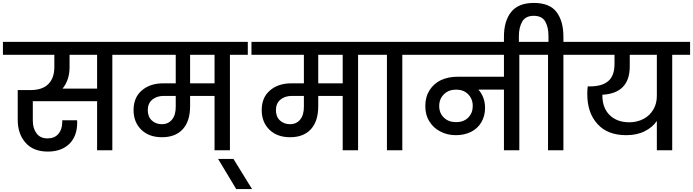

<svg xmlns="http://www.w3.org/2000/svg" viewBox="-44 -1026 4732 1311"><path d="M846 -740C846 -740 -24 -740 -24 -740C-24 -740 -24 -652 -24 -652C-24 -652 327 -652 327 -652C327 -652 327 -568 327 -568C327 -568 327 -568 327 -568C327 -519 314 -481 287 -453C260 -425 219 -411 164 -411C164 -411 77 -411 77 -411C77 -411 77 -208 77 -208C77 -208 77 -208 77 -208C77 -143 95 -91 131 -51C166 -11 217 9 283 9C283 9 283 9 283 9C345 9 394 -9 430 -44C465 -79 483 -127 483 -188C483 -188 483 -188 483 -188C483 -195 483 -200 482 -205C482 -205 381 -205 381 -205C381 -205 381 -193 381 -193C381 -193 381 -193 381 -193C381 -159 372 -132 355 -112C337 -91 312 -81 281 -81C281 -81 281 -81 281 -81C248 -81 223 -92 206 -115C189 -137 180 -166 180 -203C180 -203 180 -335 180 -335C180 -335 619 -335 619 -335C619 -335 619 0 619 0C619 0 723 0 723 0C723 0 723 -652 723 -652C723 -652 846 -652 846 -652C846 -652 846 -740 846 -740ZM619 -421C619 -421 383 -421 383 -421C383 -421 383 -421 383 -421C415 -460 431 -509 431 -568C431 -568 431 -652 431 -652C431 -652 619 -652 619 -652C619 -652 619 -421 619 -421Z M1648 -740C1648 -740 798 -740 798 -740C798 -740 798 -652 798 -652C798 -652 1156 -652 1156 -652C1156 -652 1156 -457 1156 -457C1156 -457 1070 -457 1070 -457C1070 -457 1070 -457 1070 -457C1011 -457 962 -441 925 -409C887 -377 868 -332 868 -274C868 -274 868 -274 868 -274C868 -219 886 -174 921 -140C956 -106 1003 -89 1062 -89C1062 -89 1062 -89 1062 -89C1124 -89 1172 -108 1205 -145C1238 -182 1254 -234 1254 -302C1254 -302 1254 -371 1254 -371C1254 -371 1421 -371 1421 -371C1421 -371 1421 0 1421 0C1421 0 1526 0 1526 0C1526 0 1526 -652 1526 -652C1526 -652 1648 -652 1648 -652C1648 -652 1648 -740 1648 -740ZM1421 -457C1421 -457 1254 -457 1254 -457C1254 -457 1254 -652 1254 -652C1254 -652 1421 -652 1421 -652C1421 -652 1421 -457 1421 -457ZM1156 -297C1156 -297 1156 -297 1156 -297C1156 -260 1148 -231 1131 -210C1114 -189 1091 -178 1061 -178C1061 -178 1061 -178 1061 -178C1033 -178 1010 -187 992 -204C974 -221 965 -245 965 -274C965 -274 965 -274 965 -274C965 -304 975 -328 995 -345C1015 -362 1041 -371 1073 -371C1073 -371 1156 -371 1156 -371C1156 -371 1156 -297 1156 -297Z M1677 265C1677 265 1550 59 1550 59C1550 59 1445 59 1445 59C1445 59 1569 265 1569 265C1569 265 1677 265 1677 265Z M2523 -740C2523 -740 1673 -740 1673 -740C1673 -740 1673 -652 1673 -652C1673 -652 2031 -652 2031 -652C2031 -652 2031 -457 2031 -457C2031 -457 1945 -457 1945 -457C1945 -457 1945 -457 1945 -457C1886 -457 1837 -441 1800 -409C1762 -377 1743 -332 1743 -274C1743 -274 1743 -274 1743 -274C1743 -219 1761 -174 1796 -140C1831 -106 1878 -89 1937 -89C1937 -89 1937 -89 1937 -89C1999 -89 2047 -108 2080 -145C2113 -182 2129 -234 2129 -302C2129 -302 2129 -371 2129 -371C2129 -371 2296 -371 2296 -371C2296 -371 2296 0 2296 0C2296 0 2401 0 2401 0C2401 0 2401 -652 2401 -652C2401 -652 2523 -652 2523 -652C2523 -652 2523 -740 2523 -740ZM2296 -457C2296 -457 2129 -457 2129 -457C2129 -457 2129 -652 2129 -652C2129 -652 2296 -652 2296 -652C2296 -652 2296 -457 2296 -457ZM2031 -297C2031 -297 2031 -297 2031 -297C2031 -260 2023 -231 2006 -210C1989 -189 1966 -178 1936 -178C1936 -178 1936 -178 1936 -178C1908 -178 1885 -187 1867 -204C1849 -221 1840 -245 1840 -274C1840 -274 1840 -274 1840 -274C1840 -304 1850 -328 1870 -345C1890 -362 1916 -371 1948 -371C1948 -371 2031 -371 2031 -371C2031 -371 2031 -297 2031 -297Z M2703 0C2703 0 2703 -652 2703 -652C2703 -652 2825 -652 2825 -652C2825 -652 2825 -740 2825 -740C2825 -740 2476 -740 2476 -740C2476 -740 2476 -652 2476 -652C2476 -652 2598 -652 2598 -652C2598 -652 2598 0 2598 0C2598 0 2703 0 2703 0Z M3624 -740C3624 -740 2777 -740 2777 -740C2777 -740 2777 -652 2777 -652C2777 -652 3397 -652 3397 -652C3397 -652 3397 -502 3397 -502C3397 -502 3078 -502 3078 -502C3078 -502 3078 -502 3078 -502C3037 -502 3000 -494 2967 -479C2934 -463 2908 -440 2889 -410C2870 -380 2860 -344 2860 -302C2860 -302 2860 -302 2860 -302C2860 -262 2869 -227 2888 -197C2906 -167 2931 -144 2963 -128C2995 -111 3030 -103 3069 -103C3069 -103 3069 -103 3069 -103C3106 -103 3140 -110 3171 -125C3201 -140 3225 -161 3242 -190C3259 -218 3268 -251 3268 -289C3268 -289 3268 -289 3268 -289C3268 -338 3253 -379 3223 -414C3223 -414 3397 -414 3397 -414C3397 -414 3397 0 3397 0C3397 0 3502 0 3502 0C3502 0 3502 -652 3502 -652C3502 -652 3624 -652 3624 -652C3624 -652 3624 -740 3624 -740ZM3071 -192C3071 -192 3071 -192 3071 -192C3036 -192 3008 -202 2987 -223C2966 -243 2955 -269 2955 -302C2955 -302 2955 -302 2955 -302C2955 -335 2966 -362 2988 -383C3009 -404 3037 -414 3071 -414C3071 -414 3071 -414 3071 -414C3104 -414 3131 -404 3152 -383C3173 -362 3184 -335 3184 -303C3184 -303 3184 -303 3184 -303C3184 -270 3174 -244 3153 -223C3132 -202 3104 -192 3071 -192Z M3803 -740C3803 -740 3803 -776 3803 -776C3803 -776 3803 -776 3803 -776C3803 -847 3787 -903 3756 -944C3725 -985 3673 -1006 3601 -1006C3601 -1006 3601 -1006 3601 -1006C3530 -1006 3479 -985 3446 -944C3413 -902 3397 -846 3397 -776C3397 -776 3397 -716 3397 -716C3397 -716 3499 -716 3499 -716C3499 -716 3499 -781 3499 -781C3499 -781 3499 -781 3499 -781C3499 -820 3507 -852 3522 -879C3537 -905 3564 -918 3601 -918C3601 -918 3601 -918 3601 -918C3638 -918 3664 -905 3679 -879C3694 -852 3701 -820 3701 -781C3701 -781 3701 -740 3701 -740C3701 -740 3576 -740 3576 -740C3576 -740 3576 -652 3576 -652C3576 -652 3698 -652 3698 -652C3698 -652 3698 0 3698 0C3698 0 3803 0 3803 0C3803 0 3803 -652 3803 -652C3803 -652 3925 -652 3925 -652C3925 -652 3925 -740 3925 -740C3925 -740 3803 -740 3803 -740Z M4668 -740C4668 -740 3877 -740 3877 -740C3877 -740 3877 -652 3877 -652C3877 -652 4152 -652 4152 -652C4152 -652 4152 -590 4152 -590C4152 -590 4152 -590 4152 -590C4152 -536 4138 -497 4110 -473C4082 -448 4039 -436 3982 -436C3982 -436 3969 -436 3969 -436C3969 -436 3969 -436 3969 -436C3967 -419 3966 -402 3966 -385C3966 -385 3966 -385 3966 -385C3966 -298 3989 -230 4036 -179C4082 -128 4147 -103 4232 -103C4232 -103 4232 -103 4232 -103C4281 -103 4323 -112 4358 -130C4393 -147 4421 -171 4441 -200C4441 -200 4441 0 4441 0C4441 0 4546 0 4546 0C4546 0 4546 -652 4546 -652C4546 -652 4668 -652 4668 -652C4668 -652 4668 -740 4668 -740ZM4441 -371C4441 -371 4441 -371 4441 -371C4441 -336 4433 -305 4417 -278C4401 -251 4379 -229 4350 -214C4321 -199 4289 -191 4254 -191C4254 -191 4254 -191 4254 -191C4196 -191 4151 -208 4118 -241C4085 -274 4069 -319 4069 -375C4069 -375 4069 -379 4069 -379C4069 -379 4069 -379 4069 -379C4194 -386 4256 -451 4256 -572C4256 -572 4256 -652 4256 -652C4256 -652 4441 -652 4441 -652C4441 -652 4441 -371 4441 -371Z"/></svg>

Font: Girnar Poppins
Style: Medium
Weight: 500
Designer: Ninad Kale (Devanagari), Jonny Pinhorn (Latin)
Foundry: Indian Type Foundry
Version: ""